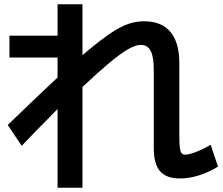

<svg xmlns="http://www.w3.org/2000/svg" viewBox="-20 -807 1040 894"><path d="M818 24Q755 24 725.5 -9.5Q696 -43 696 -117V-482Q696 -542 681.5 -570Q667 -598 636 -598Q617 -598 591 -585.5Q565 -573 526.5 -544Q488 -515 433 -465.5Q378 -416 301 -342H290Q248 -299 195.5 -246Q143 -193 81 -128L16 -225Q143 -348 234 -433Q325 -518 390 -572Q455 -626 500.5 -656Q546 -686 581.5 -697Q617 -708 651 -708Q732 -708 773.5 -658.5Q815 -609 815 -513V-174Q815 -138 817.5 -119Q820 -100 825.5 -93.5Q831 -87 842 -87Q860 -87 891.5 -99Q923 -111 961 -133L995 -31Q950 -4 905 10Q860 24 818 24ZM248 67V-539H24V-641H248V-787H364V67Z"/></svg>

Font: M PLUS 1 SemiBold
Style: Regular
Weight: 600
Designer: Coji Morishita
Foundry: UNDERFOREST DESIGN
Version: Version 1.001